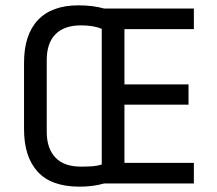

<svg xmlns="http://www.w3.org/2000/svg" viewBox="-20 -687 811 719"><path d="M370 0Q329 12 278 12Q172 12 121 -44Q70 -100 70 -203V-452Q70 -557 122 -612Q174 -667 274 -667Q328 -667 370 -655H706V-578H446V-371H686V-295H446V-77H706V0ZM283 -63Q309 -63 327.5 -64.5Q346 -66 361 -71V-579Q331 -592 283 -592Q221 -592 188 -559Q155 -526 155 -462V-194Q155 -131 187.5 -97Q220 -63 283 -63Z"/></svg>

Font: Ropa Sans
Style: Regular
Weight: 400
Designer: Botio Nikoltchev
Foundry: Botjo Nikoltchev
Version: Version 1.002